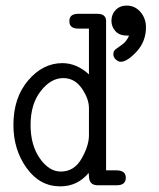

<svg xmlns="http://www.w3.org/2000/svg" viewBox="-20 -660 565 684"><path d="M27.8 -214.8Q27.8 -312 80.3 -373.5Q132.8 -435.1 202.1 -435.1Q252.9 -435.1 296.9 -395V-558.1H258.8Q226.6 -558.1 227.1 -585Q227.1 -610.8 258.8 -610.8H327.1Q360.4 -610.8 357.9 -580.1V-53.2H394Q428.2 -53.2 428.2 -26.9Q428.2 0 396 0H328.1Q297.4 0 296.9 -32.2Q296.9 -34.2 296.4 -38.1Q295.9 -42 295.9 -43.9Q255.9 3.9 194.8 3.9Q121.6 3.9 74.7 -61.5Q27.8 -127 27.8 -214.8ZM88.9 -214.8Q88.9 -143.1 121.8 -95.9Q154.8 -48.8 196.8 -48.8Q244.6 -48.8 271.2 -95.9Q297.9 -143.1 296.9 -181.2V-274.9Q296.9 -308.1 271.5 -345Q246.1 -381.8 205.1 -381.8Q161.1 -381.8 125 -335.4Q88.9 -289.1 88.9 -214.8ZM377 -585.9Q377 -608.9 392.1 -624.5Q407.2 -640.1 431.2 -640.1Q460.9 -640.1 480.5 -617.2Q500 -594.2 500 -563Q500 -512.2 466.6 -476.1Q433.1 -439.9 410.2 -439.9Q401.4 -439.9 392.6 -448Q383.8 -456.1 383.8 -466.8Q383.8 -479 392.8 -485.1Q401.9 -491.2 416.5 -502.2Q431.2 -513.2 439.9 -533.2H433.1Q405.3 -533.2 391.1 -549.1Q377 -564.9 377 -585.9Z"/></svg>

Font: CMU Typewriter Text
Style: Light
Weight: 200
Version: Version 0.7.0